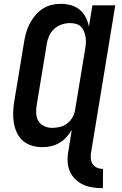

<svg xmlns="http://www.w3.org/2000/svg" viewBox="-20 -763 640 1006"><path d="M519 223Q492 223 465.5 219Q439 215 416 204.5Q393 194 374.5 176Q356 158 346 135Q336 112 334.5 85Q333 58 338 31L356 -82Q344 -62 327.5 -44Q311 -26 290.5 -14Q270 -2 247 3Q224 8 202 8Q173 8 146.5 0Q120 -8 100 -25.5Q80 -43 68.5 -67.5Q57 -92 52.5 -119.5Q48 -147 49 -175.5Q50 -204 55 -233L107 -548Q111 -572 118 -595.5Q125 -619 137 -641.5Q149 -664 165.5 -683.5Q182 -703 203.5 -717Q225 -731 249.5 -737Q274 -743 298 -743Q325 -743 351 -736Q377 -729 397 -712.5Q417 -696 429 -672.5Q441 -649 446 -623L464 -735H584L458 31Q455 48 455.5 64.5Q456 81 464.5 95Q473 109 488 115.5Q503 122 520 122ZM253 -93Q273 -93 294 -98Q315 -103 332.5 -116.5Q350 -130 360.5 -149.5Q371 -169 374 -190L426 -505Q429 -521 430 -537Q431 -553 428.5 -568Q426 -583 420.5 -597.5Q415 -612 405 -622.5Q395 -633 379.5 -637.5Q364 -642 348 -642Q326 -642 304 -635Q282 -628 264.5 -612Q247 -596 237.5 -574.5Q228 -553 225 -532L173 -217Q169 -194 169.5 -171.5Q170 -149 180.5 -130.5Q191 -112 210.5 -102.5Q230 -93 253 -93Z"/></svg>

Font: Iosevka Extended
Style: Bold Italic
Weight: 700
Width: 7
Italic angle: -9°
Monospace: yes
Designer: Belleve Invis
Foundry: Belleve Invis
Version: Version 32.5.0; ttfautohint (v1.8.4)